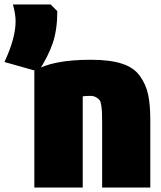

<svg xmlns="http://www.w3.org/2000/svg" viewBox="-81 -826 720 861"><path d="M73 15V-508Q152 -558 327 -558Q412 -558 466 -540.5Q520 -523 547 -484.5Q574 -446 583.5 -401Q593 -356 593 -286V15H377V-255Q377 -261 377 -272Q377 -303 376.5 -317.5Q376 -332 373.5 -351Q371 -370 365.5 -377Q360 -384 349.5 -390Q339 -396 323 -396Q303 -396 290 -394V15ZM-23 -806H146L176 -776Q176 -694 156 -634Q136 -574 91 -505L-61 -548Q-11 -655 -11 -731Q-11 -762 -23 -806Z"/></svg>

Font: Repo
Style: ExtraBlack
Weight: 1000
Designer: Stefan Peev
Foundry: Context Ltd
Version: Version 001.000